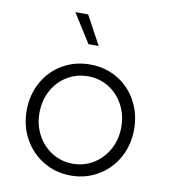

<svg xmlns="http://www.w3.org/2000/svg" viewBox="-87 -858 834 945"><g transform="rotate(10 329.5 -386.0)"><path d="M61 -266Q61 -344 96 -407.5Q131 -471 192.5 -507Q254 -543 330 -543Q406 -543 467 -507Q528 -471 563 -407.5Q598 -344 598 -266Q598 -187 562.5 -123.5Q527 -60 465.5 -24Q404 12 330 12Q255 12 193.5 -24.5Q132 -61 96.5 -124.5Q61 -188 61 -266ZM330 -47Q386 -47 433 -76Q480 -105 507 -155Q534 -205 534 -266Q534 -327 507 -377Q480 -427 433.5 -455.5Q387 -484 330 -484Q273 -484 226 -455.5Q179 -427 152 -377Q125 -327 125 -266Q125 -205 152 -155Q179 -105 226 -76Q273 -47 330 -47ZM213 -784H277L355 -640H304Z"/></g></svg>

Font: Eudoxus Sans Light
Style: Regular
Weight: 300
Designer: Stijn de Vries
Foundry: tokotype
Version: Version 2.005